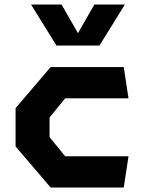

<svg xmlns="http://www.w3.org/2000/svg" viewBox="-20 -842 660 862"><path d="M207.5 0H535.5L557 -140.5H272.5L202.5 -226.5V-314.5L272.5 -400.5H557L535.5 -541H207.5L50 -356.5V-184.5ZM119.5 -821.5H256.5L330 -693L403.5 -821.5H540.5L426.5 -637.5H233.5Z"/></svg>

Font: Monaspace Krypton ExtraBold
Style: Regular
Weight: 800
Designer: Riley Cran & the Lettermatic Team
Foundry: Lettermatic
Version: Version 1.101 (Monaspace Krypton)